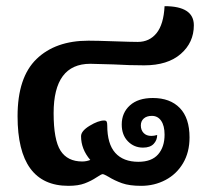

<svg xmlns="http://www.w3.org/2000/svg" viewBox="-20 -597 683 623"><path d="M595 -151Q595 -103 574 -67.5Q553 -32 517 -13Q481 6 438 6Q400 6 376 -2.5Q352 -11 331 -24Q317 -32 313 -32Q309 -32 292.5 -21Q276 -10 255 -2Q234 6 202 6Q37 6 37 -220Q37 -346 98.5 -405.5Q160 -465 267 -465Q294 -465 350 -463Q406 -461 427 -461Q465 -461 488 -489.5Q511 -518 514 -577Q609 -577 609 -515Q609 -459 566.5 -422Q524 -385 448 -385Q401 -385 348 -388L273 -390Q154 -390 154 -230Q154 -143 176.5 -108Q199 -73 247 -73Q260 -73 273 -78Q243 -113 243 -155Q243 -172 271 -189Q299 -206 318 -206Q324 -206 326 -202.5Q328 -199 328 -190Q328 -130 354 -101Q380 -72 429 -72Q472 -72 493 -96Q514 -120 514 -160Q514 -189 503 -205Q492 -221 473 -221Q456 -221 446.5 -212.5Q437 -204 437 -190Q437 -175 446 -165.5Q455 -156 471 -156Q480 -156 490 -159Q490 -142 478.5 -130Q467 -118 444 -118Q415 -118 395 -138.5Q375 -159 375 -193Q375 -231 401.5 -255Q428 -279 476 -279Q532 -279 563.5 -246.5Q595 -214 595 -151Z"/></svg>

Font: Krub SemiBold
Style: Regular
Weight: 600
Version: Version 1.000; ttfautohint (v1.6)